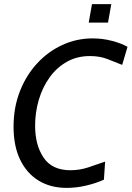

<svg xmlns="http://www.w3.org/2000/svg" viewBox="-20 -901 641 935"><path d="M305 14Q226 14 168 -21.5Q110 -57 78 -123.5Q46 -190 46 -284Q46 -377 76.5 -455.5Q107 -534 160.5 -592Q214 -650 283.5 -682Q353 -714 431 -714Q480 -714 525.5 -702Q571 -690 601 -673L575 -585Q540 -599 503 -613.5Q466 -628 418 -628Q355 -628 305.5 -600Q256 -572 221.5 -524Q187 -476 169 -415Q151 -354 151 -289Q151 -194 192.5 -133Q234 -72 323 -72Q368 -72 410 -86Q452 -100 492 -114L486 -26Q449 -9 400.5 2.5Q352 14 305 14ZM412 -791 428 -881H522L506 -791Z"/></svg>

Font: Cabin VF Beta
Style: Italic
Weight: 400
Italic angle: -7°
Designer: Pablo Impallari
Foundry: Pablo Impallari. http://www.impallari.com Igino Marini. http://www.ikern.com
Version: Version 2.300